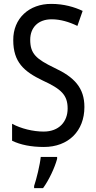

<svg xmlns="http://www.w3.org/2000/svg" viewBox="-20 -744 494 985"><path d="M413 -195C413 -293 362 -348 259 -396C166 -441 135 -468 135 -540C135 -602 175 -645 245 -645C289 -645 334 -632 377 -611L404 -688C362 -708 307 -724 244 -724C129 -725 47 -649 48 -538C48 -425 103 -377 199 -331C295 -287 327 -256 327 -187C327 -120 283 -69 204 -69C150 -69 88 -84 42 -109V-22C85 -1 140 10 205 10C331 10 413 -72 413 -195ZM273 71V61H189C185 102 167 175 155 210V221H201C231 180 261 116 273 71Z"/></svg>

Font: Noto Sans Sinhala Condensed
Style: Regular
Weight: 400
Width: 3
Designer: Jelle Bosma - Monotype Design Team
Foundry: Monotype Imaging Inc.
Version: Version 2.006